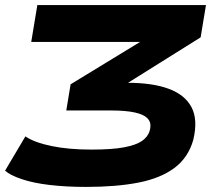

<svg xmlns="http://www.w3.org/2000/svg" viewBox="-20 -725 869 756"><path d="M319 11Q242 11 177 3.5Q112 -4 66 -19.5Q20 -35 0 -53L80 -188Q115 -164 182.5 -150Q250 -136 340 -136Q422 -136 469 -145Q516 -154 539 -170Q562 -186 569 -209Q578 -239 563 -256.5Q548 -274 511.5 -282Q475 -290 418 -290H241L258 -393L617 -612L602 -560H103L127 -705H791L770 -578L417 -357L420 -399H482Q580 -399 644 -375.5Q708 -352 734 -303Q760 -254 741 -174Q721 -104 666.5 -63.5Q612 -23 525 -6Q438 11 319 11Z"/></svg>

Font: Nunito Sans 7pt Expanded ExtraBold
Style: Italic
Weight: 800
Width: 7
Italic angle: -9°
Designer: Vernon Adams
Foundry: Vernon Adams
Version: Version 3.101;gftools[0.9.27]